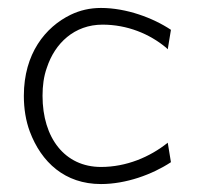

<svg xmlns="http://www.w3.org/2000/svg" viewBox="-20 -482 496 483"><path d="M40 -241C40 -208 45 -178 55 -151C84 -74 143 -19 234 -19C297 -19 363 -43 410 -74L402 -123C357 -87 298 -62 234 -62C143 -62 87 -135 87 -241C87 -266 90 -290 98 -312C118 -373 167 -420 238 -420C300 -420 356 -397 398 -362L402 -358L410 -407C365 -437 298 -462 234 -462C206 -462 181 -456 158 -445C94 -414 40 -347 40 -241Z"/></svg>

Font: Charger Sport
Style: HLNrw
Weight: 100
Designer: Jasper
Foundry: Cannot Into Space Fonts
Version: Version 1.1